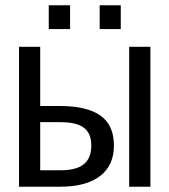

<svg xmlns="http://www.w3.org/2000/svg" viewBox="-20 -705 640 725"><path d="M207.5 -304.7Q307.6 -304.7 358.9 -268.8Q410.2 -232.9 410.2 -155.3Q410.2 -80.1 357.4 -40Q304.7 0 208 0H51.8V-528.3H131.8V-304.7ZM131.8 -62H207.5Q268.6 -62 296.6 -85Q324.7 -107.9 324.7 -155.3Q324.7 -201.2 297.1 -222.4Q269.5 -243.7 208 -243.7H131.8ZM467.8 0V-528.3H547.9V0ZM356.4 -595.2V-685.1H436V-595.2ZM164.1 -595.2V-685.1H244.6V-595.2Z"/></svg>

Font: Courier New
Style: Regular
Weight: 400
Designer: Steve Matteson
Foundry: Ascender Corporation
Version: Version 2.00.3